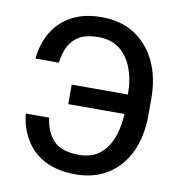

<svg xmlns="http://www.w3.org/2000/svg" viewBox="-83 -814 847 900"><g transform="rotate(10 340.5 -363.5)"><path d="M548.8 -401.4Q548.8 -377.9 548.8 -308.6Q472.7 -308.6 245.1 -308.6Q245.1 -331.1 245.1 -401.4Q320.3 -401.4 548.8 -401.4ZM56.6 -230.5Q85 -230.5 168 -230.5Q177.7 -159.2 215.8 -121.1Q254.9 -83 335.9 -83Q396.5 -83 435.5 -115.2Q474.6 -147.5 493.2 -202.1Q512.7 -257.8 512.7 -326.2Q512.7 -350.6 512.7 -399.4Q512.7 -473.6 491.2 -528.3Q469.7 -583 429.7 -613.3Q388.7 -642.6 330.1 -642.6Q277.3 -642.6 243.2 -625Q210 -606.4 191.4 -573.2Q173.8 -539.1 168 -492.2Q130.9 -492.2 56.6 -492.2Q63.5 -562.5 95.7 -618.2Q127.9 -672.9 186.5 -705.1Q245.1 -737.3 330.1 -737.3Q420.9 -737.3 486.3 -695.3Q551.8 -653.3 587.9 -578.1Q624 -502.9 624 -400.4Q624 -375 624 -325.2Q624 -222.7 588.9 -147.5Q553.7 -72.3 488.3 -31.2Q423.8 9.8 335.9 9.8Q249 9.8 188.5 -21.5Q128.9 -52.7 96.7 -107.4Q63.5 -162.1 56.6 -230.5Z"/></g></svg>

Font: DeepSea
Style: Medium
Weight: 500
Designer: Stem
Version: Version 3.019;git-0a5106e0b